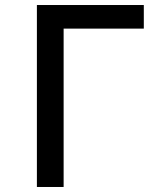

<svg xmlns="http://www.w3.org/2000/svg" viewBox="-20 -745 640 765"><path d="M127 -725H553V-631H233.5V0H127Z"/></svg>

Font: JuliaMono Medium
Style: Regular
Weight: 500
Monospace: yes
Designer: cormullion
Foundry: corm
Version: Version 0.054; ttfautohint (v1.8.4)